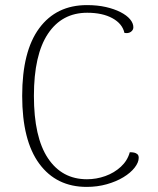

<svg xmlns="http://www.w3.org/2000/svg" viewBox="-20 -721 621 753"><path d="M524 -102Q524 -84 508 -63.5Q492 -43 464 -26Q436 -9 399 1.5Q362 12 320 12Q201 12 134 -79Q67 -170 67 -345Q67 -520 134 -610.5Q201 -701 321 -701Q362 -701 395 -693.5Q428 -686 452.5 -673.5Q477 -661 490 -645.5Q503 -630 503 -614Q503 -603 493 -596Q483 -589 468 -592Q460 -628 421 -649.5Q382 -671 322 -671Q223 -671 168 -588.5Q113 -506 113 -345Q113 -183 168 -100.5Q223 -18 321 -18Q358 -18 393 -30.5Q428 -43 454 -67Q480 -91 489 -124Q499 -124 506 -122.5Q513 -121 518.5 -116.5Q524 -112 524 -102Z"/></svg>

Font: Arima ExtraLight
Style: Regular
Weight: 250
Designer: Joana Correia and Natanael Gama
Foundry: NDISCOVER
Version: Version 1.101;gftools[0.9.23]